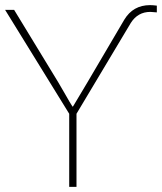

<svg xmlns="http://www.w3.org/2000/svg" viewBox="-22 -729 632 749"><path d="M-2 -690.4H33.2L205.1 -408.2Q214.8 -392.6 232.9 -360.4Q251 -328.1 260.7 -313.5H262.7Q267.6 -322.3 288.1 -356Q308.6 -389.6 319.3 -408.2L462.9 -652.3Q497.1 -709 563.5 -709Q574.2 -709 589.8 -707V-680.7Q570.3 -682.6 564.5 -682.6Q515.6 -682.6 488.3 -639.6L276.4 -285.2V0H248V-285.2Z"/></svg>

Font: Gothic A1 Thin
Style: Regular
Weight: 250
Designer: HanYang I&C Co.,Ltd.
Foundry: HanYang I&C Co.,Ltd.
Version: Version 2.50